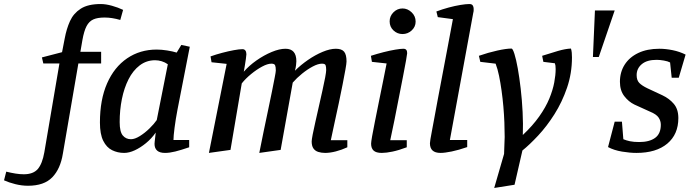

<svg xmlns="http://www.w3.org/2000/svg" viewBox="-166 -750 3431 953"><path d="M-27 172Q-58 172 -90 164Q-122 156 -146 145L-135 102Q-111 108 -89 111.5Q-67 115 -48 115Q-1 115 21.5 89Q44 63 54 6L129 -435H49L42 -465L142 -491L155 -558Q164 -607 181.5 -645.5Q199 -684 235 -707Q271 -730 334 -730Q359 -730 389.5 -721.5Q420 -713 445 -701L431 -651Q410 -657 391 -660Q372 -663 353 -663Q318 -663 297 -653.5Q276 -644 263.5 -620Q251 -596 243 -551L233 -493H336V-435H223L146 13Q134 88 93.5 130Q53 172 -27 172Z M450 9Q418 9 390.5 -4.5Q363 -18 346.5 -51Q330 -84 330 -142Q330 -255 365.5 -336Q401 -417 465 -460.5Q529 -504 612 -504Q636 -504 664 -499.5Q692 -495 711 -489L734 -527L776 -518L715 -206Q706 -159 700.5 -116.5Q695 -74 695 -55H773V-19Q732 -5 704 2Q676 9 653 9Q627 9 614 -2.5Q601 -14 601 -36Q601 -39 602 -48.5Q603 -58 604.5 -70Q606 -82 607 -92Q586 -62 558.5 -39.5Q531 -17 503 -4Q475 9 450 9ZM484 -59Q503 -59 528 -74.5Q553 -90 576 -112.5Q599 -135 612 -154L667 -431Q653 -441 636.5 -446Q620 -451 604 -451Q561 -451 527.5 -425.5Q494 -400 472 -356.5Q450 -313 439 -258.5Q428 -204 428 -144Q428 -96 443.5 -77.5Q459 -59 484 -59Z M871 9 959 -433 884 -441 879 -470Q907 -480 937.5 -488Q968 -496 995 -501Q1022 -506 1038 -506Q1045 -506 1049.5 -502Q1054 -498 1055.5 -492Q1057 -486 1057 -481Q1057 -475 1054.5 -458Q1052 -441 1049 -422.5Q1046 -404 1044 -394Q1070 -424 1107 -450Q1144 -476 1182.5 -492Q1221 -508 1251 -508Q1278 -508 1291.5 -492.5Q1305 -477 1305 -446Q1305 -440 1303.5 -427Q1302 -414 1298 -399Q1326 -427 1362 -452Q1398 -477 1435 -492.5Q1472 -508 1501 -508Q1530 -508 1542 -493.5Q1554 -479 1554 -445Q1554 -435 1548.5 -404.5Q1543 -374 1534.5 -330.5Q1526 -287 1515.5 -237.5Q1505 -188 1494.5 -140.5Q1484 -93 1476 -54H1558V-19Q1530 -6 1501 1.5Q1472 9 1448 9Q1429 9 1413.5 4Q1398 -1 1389.5 -13.5Q1381 -26 1381 -48Q1381 -56 1386 -82.5Q1391 -109 1399.5 -145.5Q1408 -182 1417 -223Q1426 -264 1434.5 -301Q1443 -338 1448 -365.5Q1453 -393 1453 -402Q1453 -419 1450 -426.5Q1447 -434 1432 -434Q1413 -434 1386.5 -420Q1360 -406 1333.5 -384.5Q1307 -363 1287 -340L1227 -6L1121 9Q1131 -41 1142 -95Q1153 -149 1164 -200Q1175 -251 1183.5 -294Q1192 -337 1197.5 -365Q1203 -393 1203 -400Q1203 -418 1199.5 -426Q1196 -434 1181 -434Q1162 -434 1135 -419.5Q1108 -405 1080.5 -382.5Q1053 -360 1034 -336L978 -6Z M1729 9Q1701 9 1688.5 -2.5Q1676 -14 1676 -37Q1676 -45 1681 -74Q1686 -103 1695 -147Q1704 -191 1714 -241.5Q1724 -292 1734.5 -342.5Q1745 -393 1753 -435L1680 -443L1675 -473Q1706 -483 1737.5 -491Q1769 -499 1795.5 -503.5Q1822 -508 1836 -508Q1846 -508 1850.5 -502.5Q1855 -497 1855 -486Q1855 -482 1849.5 -450.5Q1844 -419 1834.5 -371Q1825 -323 1814 -266.5Q1803 -210 1792 -154.5Q1781 -99 1771 -54H1853V-19Q1813 -4 1782 2.5Q1751 9 1729 9ZM1832 -581Q1806 -581 1787 -599Q1768 -617 1768 -644Q1768 -670 1787 -689Q1806 -708 1832 -708Q1857 -708 1877 -689Q1897 -670 1897 -643Q1897 -617 1877.5 -599Q1858 -581 1832 -581Z M2021 9Q1994 9 1981 -3Q1968 -15 1968 -39Q1968 -43 1970.5 -59.5Q1973 -76 1978.5 -103.5Q1984 -131 1991 -170.5Q1998 -210 2007.5 -260Q2017 -310 2028.5 -371Q2040 -432 2053.5 -503Q2067 -574 2082 -655L2007 -665L2000 -693Q2029 -704 2060.5 -712.5Q2092 -721 2119.5 -725.5Q2147 -730 2164 -730Q2176 -730 2180.5 -723Q2185 -716 2185 -707Q2185 -704 2185 -698.5Q2185 -693 2183 -686L2067 -55H2153V-20Q2110 -5 2075.5 2Q2041 9 2021 9Z M2287 183 2336 14 2339 -70Q2339 -103 2337.5 -142Q2336 -181 2332.5 -221Q2329 -261 2323.5 -300.5Q2318 -340 2311 -374Q2304 -408 2294 -434L2218 -443L2211 -473Q2257 -489 2302 -499Q2347 -509 2373 -509Q2379 -509 2387.5 -482Q2396 -455 2404 -410.5Q2412 -366 2418.5 -310Q2425 -254 2428 -194.5Q2431 -135 2429 -80Q2478 -126 2510.5 -172Q2543 -218 2560.5 -260.5Q2578 -303 2585 -340.5Q2592 -378 2592 -407Q2592 -418 2591 -424.5Q2590 -431 2588 -436L2531 -443L2525 -473Q2565 -486 2603 -497Q2641 -508 2668 -509Q2671 -499 2672 -488.5Q2673 -478 2673 -465Q2673 -386 2648.5 -314.5Q2624 -243 2586 -183Q2548 -123 2505 -77Q2462 -31 2427 -3L2388 167Z M2777 -467 2787 -698H2885L2806 -467Z M2993 9Q2961 9 2921.5 2.5Q2882 -4 2852 -20L2885 -146H2921L2928 -59Q2942 -53 2960.5 -49Q2979 -45 3007 -45Q3057 -45 3085.5 -65.5Q3114 -86 3114 -131Q3114 -150 3103 -166.5Q3092 -183 3060 -196L2983 -231Q2954 -245 2932.5 -273Q2911 -301 2911 -344Q2911 -392 2934.5 -429Q2958 -466 3002 -487Q3046 -508 3107 -508Q3138 -508 3172.5 -501Q3207 -494 3237 -479L3203 -364H3168L3160 -440Q3149 -446 3129 -449.5Q3109 -453 3093 -453Q3045 -453 3019.5 -431.5Q2994 -410 2994 -377Q2994 -352 3007 -338.5Q3020 -325 3047 -312L3122 -277Q3156 -261 3178.5 -234.5Q3201 -208 3201 -164Q3201 -83 3146 -37Q3091 9 2993 9Z"/></svg>

Font: Manuale Medium
Style: Italic
Weight: 500
Italic angle: -11°
Version: Version 1.002